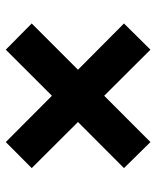

<svg xmlns="http://www.w3.org/2000/svg" viewBox="44 -634 558 687"><g transform="rotate(90 323.5 -291.0)"><path d="M158.2 -32.2 64.5 -125 230 -290.5 64.5 -455.1 158.2 -549.8 323.2 -384.3 488.8 -549.8 582 -455.1 417 -290.5 582 -125 488.8 -32.2 323.2 -197.3Z"/></g></svg>

Font: Inter Tight
Style: Bold
Weight: 700
Designer: Rasmus Andersson
Foundry: rsms
Version: Version 3.004; ttfautohint (v1.8.4.7-5d5b)